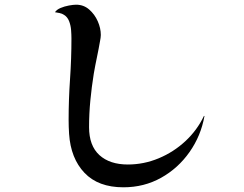

<svg xmlns="http://www.w3.org/2000/svg" viewBox="-20 -779 1040 817"><path d="M850 -285Q835 -201 786.5 -132Q738 -63 665.5 -22.5Q593 18 505 18Q398 18 339.5 -43.5Q281 -105 274 -209Q273 -224 272.5 -239Q272 -254 272 -269Q272 -355 278 -442Q284 -529 284 -615Q284 -631 282.5 -651Q281 -671 274 -689Q267 -707 252 -716Q245 -721 233.5 -723.5Q222 -726 214 -727Q221 -738 237.5 -745Q254 -752 273 -755.5Q292 -759 304 -759Q336 -759 359.5 -738.5Q383 -718 396 -688.5Q409 -659 409 -630Q409 -624 408 -618Q407 -612 406 -606Q400 -571 392.5 -535.5Q385 -500 379 -465Q370 -409 364.5 -352Q359 -295 359 -238Q359 -159 403 -119Q447 -79 524 -79Q592 -79 655.5 -105.5Q719 -132 769 -178.5Q819 -225 848 -286Z"/></svg>

Font: Kaisei Tokumin Medium
Style: Regular
Weight: 500
Designer: Font-Kai, 金井和夫
Foundry: KAZUO KANAI
Version: Version 5.003